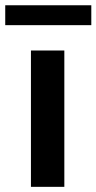

<svg xmlns="http://www.w3.org/2000/svg" viewBox="-52 -724 373 744"><path d="M197.3 -528.3V0H67.9V-528.3ZM301.8 -703.6V-626.5H-31.7V-703.6Z"/></svg>

Font: Vazirmatn RD SemiBold
Style: Regular
Weight: 600
Designer: Saber Rastikerdar
Foundry: Saber Rastikerdar
Version: Version 32.102